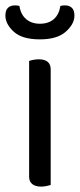

<svg xmlns="http://www.w3.org/2000/svg" viewBox="-28 -687 296 712"><path d="M80 -343H160V-1Q156 0 146 2.5Q136 5 125 5Q103 5 91.5 -4.5Q80 -14 80 -31ZM160 -292H80V-461Q85 -463 95 -465Q105 -467 116 -467Q138 -467 149 -457.5Q160 -448 160 -430ZM120 -599Q152 -599 171.5 -616Q191 -633 196 -665Q200 -666 204 -666.5Q208 -667 213 -667Q229 -667 238.5 -658Q248 -649 248 -629Q248 -598 216 -569.5Q184 -541 120 -541Q54 -541 23 -569.5Q-8 -598 -8 -629Q-8 -649 1.5 -658Q11 -667 27 -667Q32 -667 36.5 -666.5Q41 -666 44 -665Q49 -633 69 -616Q89 -599 120 -599Z"/></svg>

Font: Baloo Paaji 2
Style: Regular
Weight: 400
Designer: Shuchita Grover, Noopur Datye and Ek Type
Foundry: Ek Type
Version: Version 1.700